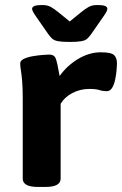

<svg xmlns="http://www.w3.org/2000/svg" viewBox="-20 -738 483 760"><path d="M131 2Q99 2 84.5 -6.5Q70 -15 70 -31V-349Q70 -393 67.5 -419.5Q65 -446 62.5 -461Q60 -476 60 -487Q60 -498 74.5 -505Q89 -512 109.5 -515.5Q130 -519 148.5 -520.5Q167 -522 175 -522Q195 -522 201 -505.5Q207 -489 216 -437Q245 -478 289 -504.5Q333 -531 379 -531Q420 -531 431.5 -520Q443 -509 443 -487Q443 -479 441.5 -461Q440 -443 436 -423.5Q432 -404 424 -390.5Q416 -377 402 -377Q387 -377 373.5 -381.5Q360 -386 334 -386Q297 -386 266 -369.5Q235 -353 220 -327V-31Q220 -15 205.5 -6.5Q191 2 159 2ZM363 -718Q389 -718 397 -714Q405 -710 405 -703Q405 -695 391 -675L341 -603Q333 -592 325.5 -585Q318 -578 302.5 -575Q287 -572 256 -572Q225 -572 209.5 -575Q194 -578 186.5 -585Q179 -592 171 -603L121 -675Q107 -695 107 -703Q107 -710 115.5 -714Q124 -718 149 -718Q168 -718 182 -710Q196 -702 213 -688L256 -653L299 -688Q316 -702 330 -710Q344 -718 363 -718Z"/></svg>

Font: Asap Expanded
Style: Bold
Weight: 700
Width: 7
Designer: Pablo Cosgaya
Foundry: Omnibus-Type
Version: Version 3.001; ttfautohint (v1.8.4.7-5d5b)